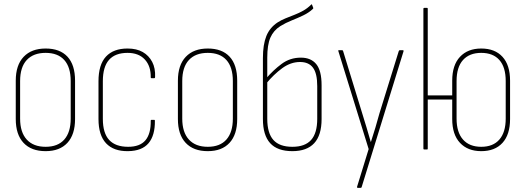

<svg xmlns="http://www.w3.org/2000/svg" viewBox="-20 -721 2537 926"><path d="M200 8Q131 8 93.5 -32Q56 -72 56 -147V-332Q56 -407 94 -447Q132 -487 200 -487Q269 -487 305.5 -447.5Q342 -408 342 -332V-147Q342 -72 305 -32Q268 8 200 8ZM200 -13Q259 -13 290 -48Q321 -83 321 -149V-330Q321 -397 290 -431.5Q259 -466 200 -466Q141 -466 109 -431.5Q77 -397 77 -330V-149Q77 -83 109 -48Q141 -13 200 -13Z M598 8Q528 9 491.5 -30Q455 -69 455 -147V-329Q455 -409 491 -448Q527 -487 595 -487Q639 -487 668.5 -470Q698 -453 714 -422.5Q730 -392 728 -349Q728 -344 724 -344H710Q707 -344 707 -348Q708 -402 678.5 -434Q649 -466 595 -466Q536 -466 506 -432.5Q476 -399 476 -329V-148Q476 -79 506.5 -46Q537 -13 598 -13Q655 -13 681.5 -44.5Q708 -76 707 -139Q707 -143 710 -143H724Q727 -143 727 -139Q728 -68 696.5 -30.5Q665 7 598 8Z M982 8Q913 8 875.5 -32Q838 -72 838 -147V-332Q838 -407 876 -447Q914 -487 982 -487Q1051 -487 1087.5 -447.5Q1124 -408 1124 -332V-147Q1124 -72 1087 -32Q1050 8 982 8ZM982 -13Q1041 -13 1072 -48Q1103 -83 1103 -149V-330Q1103 -397 1072 -431.5Q1041 -466 982 -466Q923 -466 891 -431.5Q859 -397 859 -330V-149Q859 -83 891 -48Q923 -13 982 -13Z M1390 8Q1318 8 1283 -30.5Q1248 -69 1248 -147V-441Q1248 -506 1264.5 -547Q1281 -588 1319 -613Q1336 -624 1357 -632.5Q1378 -641 1400 -649.5Q1422 -658 1442.5 -669.5Q1463 -681 1481 -699Q1483 -701 1483.5 -700.5Q1484 -700 1485 -698L1490 -685Q1491 -684 1491 -682Q1491 -680 1489 -678Q1470 -660 1443 -647Q1416 -634 1387 -622.5Q1358 -611 1332 -595Q1299 -574 1284 -539.5Q1269 -505 1269 -443V-148Q1269 -79 1298.5 -46Q1328 -13 1390 -13Q1451 -13 1480.5 -46Q1510 -79 1510 -148V-306Q1510 -367 1489.5 -394.5Q1469 -422 1427 -422Q1382 -422 1341 -392Q1300 -362 1263 -317V-342Q1298 -383 1338.5 -413Q1379 -443 1431 -443Q1480 -443 1505.5 -411.5Q1531 -380 1531 -310V-147Q1531 -69 1495.5 -30.5Q1460 8 1390 8Z M1705 185Q1704 185 1702.5 183.5Q1701 182 1702 180L1758 -2L1612 -474Q1610 -479 1614 -479H1630Q1634 -479 1635 -474L1727 -174Q1738 -140 1748 -105.5Q1758 -71 1768 -37H1769Q1780 -71 1790.5 -105.5Q1801 -140 1810 -174L1903 -474Q1905 -479 1908 -479H1922Q1928 -479 1926 -473L1724 182Q1723 185 1719 185Z M2022 -402V-679Q2022 -683 2026 -683H2040Q2043 -683 2043 -679V-402ZM2301 8Q2236 8 2198.5 -32Q2161 -72 2161 -147V-332Q2161 -407 2198.5 -447Q2236 -487 2301 -487Q2367 -487 2403.5 -447Q2440 -407 2440 -332V-147Q2440 -72 2403.5 -32Q2367 8 2301 8ZM2026 0Q2022 0 2022 -4V-475Q2022 -479 2026 -479H2040Q2043 -479 2043 -475V-261H2169V-241H2043V-4Q2043 0 2040 0ZM2301 -13Q2358 -13 2388.5 -48Q2419 -83 2419 -149V-330Q2419 -397 2388.5 -431.5Q2358 -466 2301 -466Q2244 -466 2213 -431.5Q2182 -397 2182 -330V-149Q2182 -83 2213 -48Q2244 -13 2301 -13Z"/></svg>

Font: Sofia Sans Condensed Thin
Style: Regular
Weight: 250
Version: Version 4.100